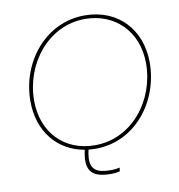

<svg xmlns="http://www.w3.org/2000/svg" viewBox="-92 -789 953 1023"><g transform="rotate(-10 385.0 -277.0)"><path d="M398 150C415 152 448 153 474 146L477 126C450 133 417 132 400 130C339 125 314 94 326 24L330 3C343 4 356 5 369 5C584 5 732 -188 732 -398C732 -576 614 -705 433 -705C222 -705 70 -517 70 -304C70 -141 166 -24 310 0L306 23C292 106 322 144 398 150ZM369 -14C204 -14 90 -131 90 -304C90 -502 232 -686 432 -686C588 -686 712 -576 712 -396C712 -200 572 -14 369 -14Z"/></g></svg>

Font: Fixel Display Thin
Style: Italic
Weight: 100
Italic angle: -10°
Designer: AlfaBravo + MacPaw
Foundry: Kyrylo Tkachov, Marchela Mozhyna, Serhii Makarenko, Maria Weinstein, Zakhar Kryvoshyya
Version: Version 1.210;Glyphs 3.2 (3217)